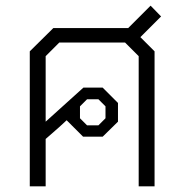

<svg xmlns="http://www.w3.org/2000/svg" viewBox="-20 -657 650 677"><path d="M475 -526 525 -476V0H469V-459L421 -507H189L141 -459V-228L274 -348H342L396 -294V-228L342 -175H273L215 -233L189 -209L141 -167V0H85V-476L168 -558H432L511 -637L548 -599ZM262 -240 287 -215H327L352 -240V-282L327 -307H287L262 -282Z"/></svg>

Font: Chakra Petch Light
Style: Regular
Weight: 300
Designer: Katatrad Aksorn Co.,Ltd.
Foundry: Cadson Demak Co.,Ltd.
Version: Version 1.000; ttfautohint (v1.6)